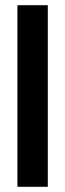

<svg xmlns="http://www.w3.org/2000/svg" viewBox="-20 -719 251 739"><path d="M164 -699V0H47V-699Z"/></svg>

Font: Moniqa ExtBd Paragraph
Style: Regular
Weight: 800
Designer: Rajesh Rajput
Foundry: Rajesh Rajput
Version: Version 1.000